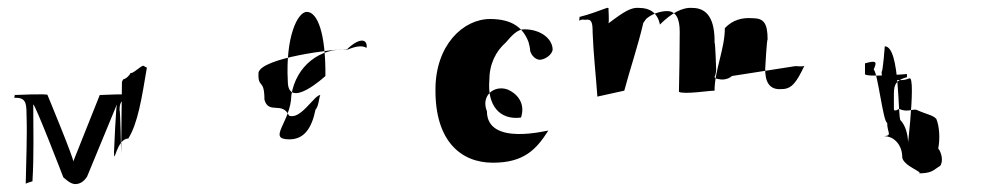

<svg xmlns="http://www.w3.org/2000/svg" viewBox="-20 -458 2537 485"><path d="M16 -211C44 -212 47 -200 47 -169C49 -114 46 -52 45 6C48 4 62 0 62 0C66 -68 64 -130 64 -194C68 -197 140 -10 140 -10C145 -6 158 7 170 7C178 7 190 4 200 -12L276 -196C273 -198 268 -74 268 -74C268 -36 274 -108 304 -108C328 -146 338 -209 351 -287L342 -292C336 -292 314 -270 310 -274C306 -265 296 -258 292 -258C290 -256 288 -252 288 -250L286 -70C286 -70 284 -182 282 -180C282 -204 290 -208 314 -211C317 -214 314 -218 314 -218C317 -222 232 -218 232 -218L165 -50C168 -54 100 -218 100 -218C103 -222 16 -218 16 -218C19 -222 16 -211 16 -211Z M633 -275C643 -312 820 -334 857 -334C891 -366 909 -358 906 -337C895 -344 878 -341 859 -333C787 -338 728 -291 716 -218C715 -149 653 -106 711 -106C747 -106 767 -132 777 -181C785 -190 785 -207 789 -218C774 -218 739 -154 710 -166C693 -203 659 -168 648 -206C648 -262 631 -232 633 -275ZM707 -253C707 -178 802 -266 802 -266C803 -374 782 -428 755 -428C732 -428 701 -366 707 -253Z M1080 -232C1079 -102 1144 -47 1225 -47C1302 -47 1334 -79 1365 -128C1366 -130 1210 -87 1210 -177C1194 -216 1228 -244 1262 -232C1294 -218 1306 -190 1296 -161C1242 -154 1211 -192 1216 -254C1216 -296 1232 -328 1258 -351C1274 -370 1288 -384 1304 -384C1346 -384 1376 -360 1376 -332C1374 -320 1358 -308 1344 -307C1334 -307 1323 -316 1319 -330C1320 -332 1316 -350 1315 -352C1302 -386 1276 -410 1218 -410C1150 -410 1080 -344 1080 -232Z M1443 -406C1452 -410 1453 -408 1459 -408C1475 -411 1477 -400 1477 -376C1479 -322 1485 -270 1489 -214L1557 -229C1571 -282 1591 -340 1605 -400C1605 -400 1609 -406 1612 -410C1625 -422 1647 -430 1665 -430C1687 -430 1697 -412 1697 -378C1697 -326 1696 -276 1695 -226C1708 -219 1771 -229 1785 -229C1785 -281 1811 -334 1811 -387C1831 -408 1855 -414 1881 -412C1909 -412 1919 -400 1919 -358C1917 -360 1913 -286 1913 -286C1912 -252 1923 -230 1955 -233C1980 -233 1992 -250 2012 -292C2009 -289 1994 -291 1989 -291L1829 -266C1819 -257 1804 -256 1797 -258C1793 -258 1785 -260 1785 -264C1787 -266 1789 -277 1789 -282C1789 -282 1787 -352 1785 -350C1786 -409 1767 -438 1729 -438C1703 -440 1675 -424 1647 -396C1641 -426 1621 -438 1595 -438C1575 -440 1558 -430 1517 -399C1519 -402 1517 -436 1517 -436C1519 -439 1513 -438 1513 -438C1490 -430 1471 -422 1443 -415C1445 -418 1443 -406 1443 -406Z M2165 -271V-298C2199 -308 2193 -298 2187 -282C2197 -276 2211 -148 2221 -148C2221 -122 2235 -116 2213 -114C2240 -114 2259 -90 2259 -62C2259 -38 2323 -20 2297 -20C2336 -20 2336 -28 2355 -39C2363 -50 2359 -72 2350 -83C2355 -107 2353 -140 2345 -158C2335 -168 2323 -168 2294 -181C2283 -182 2271 -174 2251 -183C2251 -183 2238 -174 2238 -183V-212C2238 -238 2237 -254 2271 -263V-271C2271 -271 2165 -262 2165 -271ZM2207 -277C2207 -266 2208 -258 2221 -258C2257 -255 2261 -254 2277 -260C2296 -269 2267 -32 2267 -47C2277 -75 2279 -128 2255 -154C2247 -158 2255 -341 2215 -341C2215 -341 2210 -274 2207 -277Z"/></svg>

Font: Zinc
Style: Regular
Weight: 400
Version: Version 1